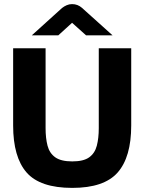

<svg xmlns="http://www.w3.org/2000/svg" viewBox="-20 -903 703 935"><path d="M332 12Q175 12 109.5 -63Q44 -138 44 -292V-668H202V-279Q202 -230 211.5 -193.5Q221 -157 249 -137Q277 -117 332 -117Q387 -117 414.5 -137Q442 -157 451.5 -193.5Q461 -230 461 -279V-668H619V-292Q619 -138 553 -63Q487 12 332 12ZM135 -731 282 -864Q292 -872 304.5 -877.5Q317 -883 331 -883Q359 -883 380 -864L528 -731H399L331 -792L264 -731Z"/></svg>

Font: Atkinson Hyperlegible
Style: Bold
Weight: 700
Designer: Elliott Scott, Megan Eiswerth, Linus Boman, Theodore Petrosky
Foundry: Braille Institute
Version: Version 1.006; ttfautohint (v1.8.3)